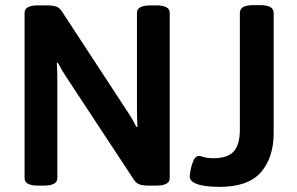

<svg xmlns="http://www.w3.org/2000/svg" viewBox="-20 -723 1161 750"><path d="M837 7Q826 7 807 6Q788 5 768 1Q748 -3 734.5 -11.5Q721 -20 721 -34Q721 -40 724.5 -59Q728 -78 735.5 -95.5Q743 -113 756 -114Q762 -114 776 -109.5Q790 -105 814 -105Q869 -105 893 -131.5Q917 -158 917 -216V-673Q917 -703 970 -703H996Q1049 -703 1049 -673V-203Q1049 -108 999.5 -50.5Q950 7 837 7ZM129 2Q76 2 76 -27V-673Q76 -702 129 -702H165Q185 -702 199 -697.5Q213 -693 222 -678L478 -287Q497 -259 513 -227L517 -228Q516 -246 515.5 -260.5Q515 -275 515 -296V-673Q515 -702 568 -702H590Q643 -702 643 -673V-27Q643 2 590 2H558Q539 2 525.5 -2.5Q512 -7 503 -21L241 -419Q222 -447 206 -478L202 -477Q203 -460 203.5 -445.5Q204 -431 204 -409V-27Q204 2 151 2Z"/></svg>

Font: Asap SemiBold
Style: Regular
Weight: 600
Designer: Pablo Cosgaya
Foundry: Omnibus-Type
Version: Version 3.001; ttfautohint (v1.8.3)